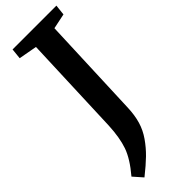

<svg xmlns="http://www.w3.org/2000/svg" viewBox="-305 -721 977 977"><g transform="rotate(-45 183.5 -232.5)"><path d="M144 -625 44.9 -643.1 50.8 -700.2H366.2L359.9 -643.1L277.8 -626L255.9 -75.2Q253.9 -23.4 241.7 18.1Q229.5 59.6 203.6 96.7Q177.7 133.8 146.2 164.6Q114.7 195.3 64.9 234.9L21 185.1Q79.6 116.2 99.4 59.6Q119.1 2.9 123 -81.1Z"/></g></svg>

Font: Literata Book
Style: Bold Italic
Weight: 700
Italic angle: -3°
Designer: Latin by Veronika Burian and Jose Scaglione. Greek by Irene Vlachou. Cyrillic by Vera Evstafieva
Foundry: TypeTogether
Version: Version 1.003;PS 001.003;hotconv 1.0.88;makeotf.lib2.5.64775